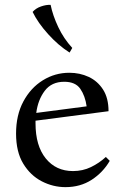

<svg xmlns="http://www.w3.org/2000/svg" viewBox="-20 -754 502 789"><path d="M249 15Q198 15 151.5 -9Q105 -33 75.5 -81.5Q46 -130 46 -205Q46 -281 76 -337Q106 -393 156 -424Q206 -455 265 -455Q308 -455 344.5 -438Q381 -421 403.5 -386Q426 -351 426 -297L126 -258Q126 -253 126 -247Q126 -155 168 -103Q210 -51 280 -51Q320 -51 354 -67.5Q388 -84 415 -109L431 -93Q403 -45 356.5 -15Q310 15 249 15ZM244 -418Q192 -418 164 -381Q136 -344 129 -290L336 -317Q330 -360 310 -389Q290 -418 244 -418ZM188 -734Q197 -690 219.5 -642.5Q242 -595 277 -557L266 -538Q220 -567 178 -613.5Q136 -660 114 -705Q127 -720 148.5 -727.5Q170 -735 188 -734Z"/></svg>

Font: Bona Nova SC
Style: Regular
Weight: 400
Designer: Mateusz Machalski
Foundry: Capitalics
Version: Version 4.001; ttfautohint (v1.8.4.7-5d5b)